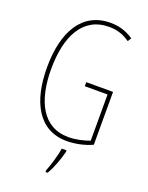

<svg xmlns="http://www.w3.org/2000/svg" viewBox="-172 -810 863 1117"><g transform="rotate(20 260.0 -251.5)"><path d="M298 -351V-326H439V-40C402 -26 354 -15 309 -15C149 -15 80 -157 80 -354C80 -556 152 -699 314 -699C355 -699 398 -690 443 -658L457 -680C408 -713 362 -724 314 -724C138 -724 54 -574 54 -354C54 -143 132 10 308 10C355 10 415 -1 464 -24V-351ZM326 71V61H296C292 101 268 175 254 211V221H267C294 176 314 117 326 71Z"/></g></svg>

Font: Noto Sans Khmer UI ExtraCondensed Thin
Style: Regular
Weight: 100
Width: 2
Designer: Danh Hong and the Monotype Design Team
Foundry: Monotype Imaging Inc.
Version: Version 2.002